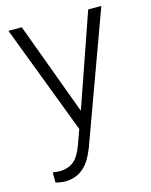

<svg xmlns="http://www.w3.org/2000/svg" viewBox="-112 -601 700 889"><g transform="rotate(-15 237.5 -157.0)"><path d="M243.7 -84 397.9 -528.3H460.9L235.4 89.8L223.6 117.2Q180.2 213.4 89.4 213.4Q68.4 213.4 44.4 206.5L43.9 158.2L74.2 161.1Q117.2 161.1 143.8 139.9Q170.4 118.7 189 66.9L214.8 -4.4L15.6 -528.3H79.6Z"/></g></svg>

Font: Roboto Light
Style: Regular
Weight: 300
Designer: Google
Version: Version 2.134; 2016; ttfautohint (v1.6)